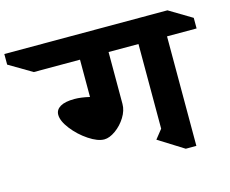

<svg xmlns="http://www.w3.org/2000/svg" viewBox="-253 -940 1323 1104"><g transform="rotate(-15 409.0 -388.0)"><path d="M786 -642V10H723L573 -84L616 -138V-642H438V-333Q438 -294 413.5 -254.5Q389 -215 352.5 -189Q316 -163 285 -163Q246 -163 193.5 -198Q141 -233 103 -282Q65 -331 65 -368Q65 -398 93.5 -415Q122 -432 178 -432Q217 -432 268 -420V-642H-7L-144 -723V-786H827L962 -705V-642Z"/></g></svg>

Font: InknutAntiqua
Style: Bold
Weight: 700
Designer: Claus Eggers Srensen
Foundry: Claus Eggers Srensen
Version: Version 1.000; ttfautohint (v1.2) -l 7 -r 28 -G 50 -x 13 -D 